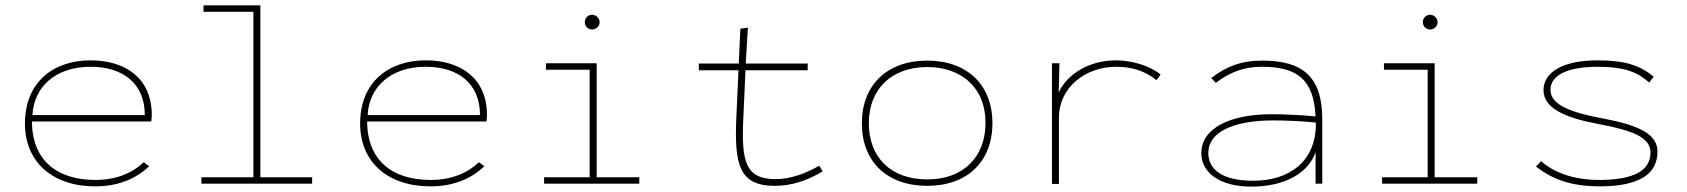

<svg xmlns="http://www.w3.org/2000/svg" viewBox="-20 -685 6290 716"><path d="M335 10C420 10 487 -18 536 -65L516 -80C474 -40 414 -14 336 -14C190 -14 100 -89 99 -232H544C545 -243 546 -245 546 -256C546 -393 448 -460 318 -460C178 -460 73 -378 73 -224C73 -81 176 10 335 10ZM101 -256C106 -358 184 -436 318 -436C437 -436 520 -375 520 -256Z M731 0H1144V-24H951V-665H739V-641H925V-24H731Z M1585 10C1670 10 1737 -18 1786 -65L1766 -80C1724 -40 1664 -14 1586 -14C1440 -14 1350 -89 1349 -232H1794C1795 -243 1796 -245 1796 -256C1796 -393 1698 -460 1568 -460C1428 -460 1323 -378 1323 -224C1323 -81 1426 10 1585 10ZM1351 -256C1356 -358 1434 -436 1568 -436C1687 -436 1770 -375 1770 -256Z M2188 -575C2203 -575 2216 -587 2216 -602C2216 -617 2203 -630 2188 -630C2173 -630 2161 -618 2161 -602C2161 -587 2173 -575 2188 -575ZM2009 0H2364V-24H2205V-449H2016V-425H2179V-24H2009Z M2869 8C2934 8 2991 -12 3048 -46L3035 -67C2983 -37 2926 -17 2873 -17C2761 -17 2744 -80 2752 -244L2760 -423H2992V-448H2761L2769 -582L2741 -578L2735 -448H2586V-423H2734L2726 -248C2718 -72 2736 8 2869 8Z M3438 8C3588 8 3681 -83 3681 -226C3681 -367 3588 -459 3438 -459C3287 -459 3194 -367 3194 -225C3194 -83 3287 8 3438 8ZM3438 -16C3304 -16 3220 -96 3220 -226C3220 -353 3305 -435 3438 -435C3565 -435 3656 -358 3655 -226C3655 -100 3573 -16 3438 -16Z M3903 1H3929V-247C3929 -358 4027 -436 4142 -436C4199 -436 4248 -422 4293 -386L4308 -407C4268 -440 4201 -460 4141 -460C4046 -460 3961 -412 3928 -340L3931 -449H3903Z M4647 11C4771 11 4860 -40 4886 -118V0H4911V-240C4911 -401 4836 -459 4687 -459C4609 -459 4552 -437 4497 -394L4514 -376C4568 -418 4624 -436 4685 -436C4821 -436 4879 -386 4886 -251C4834 -256 4767 -259 4722 -259C4565 -259 4460 -206 4460 -114C4460 -42 4527 11 4647 11ZM4486 -115C4486 -189 4572 -236 4730 -236C4772 -236 4841 -233 4887 -228C4887 -227 4887 -224 4887 -222C4887 -84 4789 -11 4654 -11C4539 -11 4486 -52 4486 -115Z M5313 -575C5328 -575 5341 -587 5341 -602C5341 -617 5328 -630 5313 -630C5298 -630 5286 -618 5286 -602C5286 -587 5298 -575 5313 -575ZM5134 0H5489V-24H5330V-449H5141V-425H5304V-24H5134Z M5941 10C6101 11 6161 -41 6161 -120C6161 -185 6091 -218 5959 -243C5834 -266 5762 -295 5762 -350C5762 -403 5822 -436 5940 -436C6032 -436 6086 -418 6130 -377L6147 -399C6096 -441 6041 -460 5937 -460C5809 -460 5736 -416 5736 -349C5736 -281 5817 -245 5944 -222C6071 -198 6135 -172 6135 -116C6135 -49 6073 -14 5943 -14C5848 -14 5774 -42 5727 -84L5708 -64C5772 -14 5842 9 5941 10Z"/></svg>

Font: Inconsolata Expanded ExtraLight
Style: Regular
Weight: 200
Width: 7
Monospace: yes
Designer: Raph Levien, Cyreal, Brenton Simpson
Foundry: Raph Levien, Cyreal, Google
Version: Version 3.100